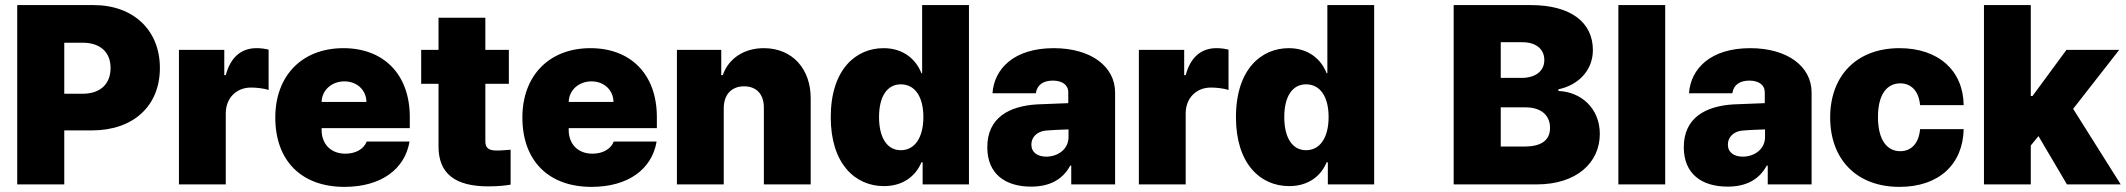

<svg xmlns="http://www.w3.org/2000/svg" viewBox="-20 -727 8381 757"><path d="M47.9 0H233.4V-212.9H342.8C503.9 -212.9 610.4 -307.6 610.4 -459C610.4 -607.4 506.8 -707 348.6 -707H47.9ZM233.4 -357.4V-558.6H305.7C376 -558.6 416 -520.5 416 -459C416 -396.5 376 -357.4 305.7 -357.4Z M685.5 0H870.1V-279.3C870.1 -340.8 912.1 -381.8 969.7 -381.8C989.3 -381.8 1020.5 -378.9 1039.1 -372.1V-531.2C1024.4 -535.2 1007.8 -537.1 991.2 -537.1C933.6 -537.1 889.6 -503.9 870.1 -430.7H864.3V-530.3H685.5Z M1337.9 9.8C1482.4 9.8 1576.2 -59.6 1594.7 -168.9H1425.8C1414.1 -138.7 1381.8 -121.1 1341.8 -121.1C1283.2 -121.1 1248 -160.2 1248 -214.8V-221.7H1595.7V-265.6C1595.7 -435.5 1491.2 -537.1 1334 -537.1C1169.9 -537.1 1065.4 -427.7 1065.4 -263.7C1065.4 -92.8 1168.9 9.8 1337.9 9.8ZM1248 -325.2C1249.5 -372.6 1288.6 -406.2 1337.9 -406.2C1386.7 -406.2 1423.8 -373 1424.8 -325.2Z M1986.3 -530.3H1893.6V-657.2H1709V-530.3H1640.6V-396.5H1709V-151.4C1708 -41 1776.4 7.8 1905.3 7.8C1947.3 7.8 1975.6 3.9 1993.2 1V-136.7C1972.7 -134.8 1945.3 -132.8 1931.6 -133.8C1906.2 -134.8 1893.6 -144.5 1893.6 -169.9V-396.5H1986.3Z M2312 9.8C2456.5 9.8 2550.3 -59.6 2568.8 -168.9H2399.9C2388.2 -138.7 2356 -121.1 2315.9 -121.1C2257.3 -121.1 2222.2 -160.2 2222.2 -214.8V-221.7H2569.8V-265.6C2569.8 -435.5 2465.3 -537.1 2308.1 -537.1C2144 -537.1 2039.6 -427.7 2039.6 -263.7C2039.6 -92.8 2143.1 9.8 2312 9.8ZM2222.2 -325.2C2223.6 -372.6 2262.7 -406.2 2312 -406.2C2360.8 -406.2 2397.9 -373 2398.9 -325.2Z M2833.5 -299.8C2833.5 -354.5 2864.7 -386.7 2913.6 -386.7C2963.4 -386.7 2992.7 -354.5 2991.7 -299.8V0H3176.3V-337.9C3177.2 -455.1 3104 -537.1 2991.7 -537.1C2913.6 -537.1 2853 -497.1 2829.6 -430.7H2823.7V-530.3H2648.9V0H2833.5Z M3465.3 6.8C3541.5 6.8 3591.3 -34.2 3612.8 -86.9H3617.7V0H3800.3V-707H3615.7V-438.5H3612.8C3592.3 -491.2 3543.5 -537.1 3463.4 -537.1C3356.9 -537.1 3255.4 -456.1 3255.4 -264.6C3255.4 -82 3351.1 6.8 3465.3 6.8ZM3531.7 -134.8C3477.1 -134.8 3445.8 -184.6 3445.8 -265.6C3445.8 -345.7 3477.1 -394.5 3531.7 -394.5C3587.4 -394.5 3620.6 -345.7 3620.6 -265.6C3620.6 -185.5 3587.4 -134.8 3531.7 -134.8Z M3872.6 -146.5C3872.6 -41 3943.8 8.8 4045.4 8.8C4115.7 8.8 4168.5 -16.6 4199.7 -74.2H4203.6V0H4376.5V-362.3C4376.5 -464.8 4281.7 -537.1 4134.3 -537.1C3978 -537.1 3899.9 -456.1 3893.1 -359.4H4064C4068.8 -392.6 4093.3 -409.2 4131.3 -409.2C4167.5 -409.2 4191.9 -392.6 4191.9 -363.3V-320.3L4067.9 -315.4C3959.5 -308.6 3872.6 -263.7 3872.6 -146.5ZM4046.4 -157.2C4046.4 -185.5 4067.9 -208 4101.1 -211.9C4125.5 -214.4 4174.3 -216.3 4192.9 -216.8V-188.5C4193.8 -138.7 4150.9 -109.4 4105 -109.4C4070.8 -109.4 4046.4 -126 4046.4 -157.2Z M4470.2 0H4654.8V-279.3C4654.8 -340.8 4696.8 -381.8 4754.4 -381.8C4773.9 -381.8 4805.2 -378.9 4823.7 -372.1V-531.2C4809.1 -535.2 4792.5 -537.1 4775.9 -537.1C4718.3 -537.1 4674.3 -503.9 4654.8 -430.7H4648.9V-530.3H4470.2Z M5063 6.8C5139.2 6.8 5189 -34.2 5210.4 -86.9H5215.3V0H5397.9V-707H5213.4V-438.5H5210.4C5189.9 -491.2 5141.1 -537.1 5061 -537.1C4954.6 -537.1 4853 -456.1 4853 -264.6C4853 -82 4948.7 6.8 5063 6.8ZM5129.4 -134.8C5074.7 -134.8 5043.5 -184.6 5043.5 -265.6C5043.5 -345.7 5074.7 -394.5 5129.4 -394.5C5185.1 -394.5 5218.3 -345.7 5218.3 -265.6C5218.3 -185.5 5185.1 -134.8 5129.4 -134.8Z M5711.4 0H6039.6C6193.8 0 6287.6 -84 6287.6 -199.2C6287.6 -299.8 6213.4 -365.2 6124.5 -368.2V-375C6204.6 -391.6 6260.3 -451.2 6260.3 -529.3C6260.3 -637.7 6175.3 -707 6014.2 -707H5711.4ZM5991.7 -149.4H5897V-303.7H5994.6C6054.2 -303.7 6091.3 -274.4 6091.3 -222.7C6091.3 -174.8 6058.1 -149.4 5991.7 -149.4ZM5980 -419.9H5897V-560.5H5982.9C6033.7 -560.5 6068.8 -535.2 6068.8 -490.2C6068.8 -445.3 6031.7 -419.9 5980 -419.9Z M6545.4 -707H6360.8V0H6545.4Z M6618.7 -146.5C6618.7 -41 6689.9 8.8 6791.5 8.8C6861.8 8.8 6914.6 -16.6 6945.8 -74.2H6949.7V0H7122.6V-362.3C7122.6 -464.8 7027.8 -537.1 6880.4 -537.1C6724.1 -537.1 6646 -456.1 6639.2 -359.4H6810.1C6814.9 -392.6 6839.4 -409.2 6877.4 -409.2C6913.6 -409.2 6938 -392.6 6938 -363.3V-320.3L6814 -315.4C6705.6 -308.6 6618.7 -263.7 6618.7 -146.5ZM6792.5 -157.2C6792.5 -185.5 6814 -208 6847.2 -211.9C6871.6 -214.4 6920.4 -216.3 6939 -216.8V-188.5C6939.9 -138.7 6897 -109.4 6851.1 -109.4C6816.9 -109.4 6792.5 -126 6792.5 -157.2Z M7469.2 9.8C7624.5 9.8 7719.2 -79.1 7722.2 -217.8H7550.3C7545.4 -161.1 7515.1 -130.9 7472.2 -130.9C7419.4 -130.9 7384.3 -175.8 7384.3 -265.6C7384.3 -354.5 7419.4 -398.4 7472.2 -398.4C7515.1 -398.4 7545.4 -368.2 7550.3 -312.5H7722.2C7720.2 -449.2 7622.6 -537.1 7469.2 -537.1C7298.3 -537.1 7195.8 -426.8 7195.8 -263.7C7195.8 -100.6 7298.3 9.8 7469.2 9.8Z M7802.2 0H7986.8V-153.3L8017.1 -190.4L8129.4 0H8341.3L8153.8 -297.9L8335.4 -530.3H8127.4L7993.7 -348.6H7986.8V-707H7802.2Z"/></svg>

Font: Pretendard Black
Style: Regular
Weight: 900
Designer: Base glyphs from Inter by Rasmus Andersson; Hangeul glyphs from Noto Sans CJK(Source Han Sans) by Jang Soo-young and Kan
Foundry: Kil Hyung-jin
Version: Version 1.309;Glyphs 3.2 (3225)